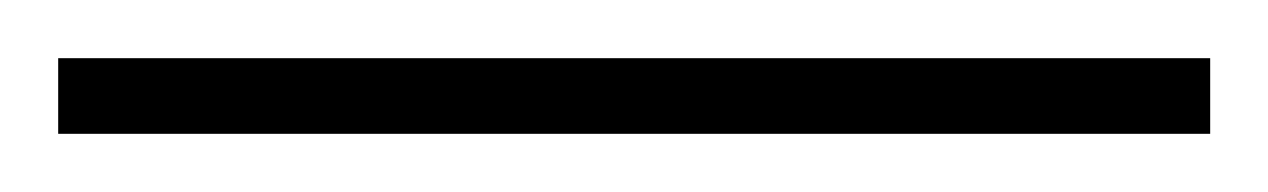

<svg xmlns="http://www.w3.org/2000/svg" viewBox="-24 -806 436 66"><path d="M392 -760V-786H-4V-760Z"/></svg>

Font: Noto Sans Khmer UI ExtraCondensed Thin
Style: Regular
Weight: 100
Width: 2
Designer: Danh Hong and the Monotype Design Team
Foundry: Monotype Imaging Inc.
Version: Version 2.002